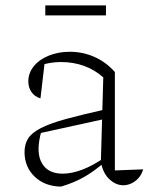

<svg xmlns="http://www.w3.org/2000/svg" viewBox="-20 -682 553 712"><path d="M437 5Q410 5 386 -17Q362 -39 354 -81L363 -395Q299 -452 205 -452Q185 -452 165 -448.5Q145 -445 124 -439L146 -453L130 -317Q108 -324 96.5 -341Q85 -358 85 -380Q85 -411 105 -436Q125 -461 160.5 -475.5Q196 -490 239 -490Q287 -490 330 -471Q373 -452 406 -415V-50L511 -54Q505 -34 493 -21Q481 -8 466.5 -1.5Q452 5 437 5ZM206 10Q146 9 108.5 -27Q71 -63 71 -118Q71 -147 84 -168Q97 -189 130.5 -206.5Q164 -224 224 -240.5Q284 -257 378 -278V-243L118 -186L134 -197Q129 -181 126 -163Q123 -145 123 -130Q123 -87 146 -62.5Q169 -38 213 -38Q246 -38 285.5 -53Q325 -68 368 -98V-81Q331 -48 292.5 -26Q254 -4 206 10ZM148 -625V-662H373V-625Z"/></svg>

Font: Piazzolla Thin Thin
Style: Regular
Weight: 250
Version: Version 2.005